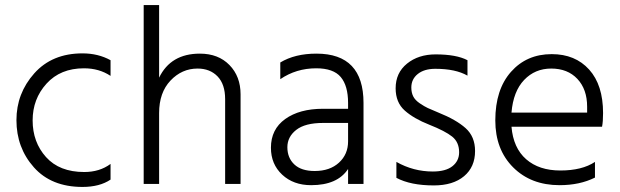

<svg xmlns="http://www.w3.org/2000/svg" viewBox="-20 -727 2452 759"><path d="M417 -17Q374 12 306 12Q183 12 114 -65.5Q45 -143 45 -252Q45 -358 115.5 -437Q186 -516 306 -516Q368 -516 417 -489V-427Q372 -457 312 -457Q219 -457 164 -396.5Q109 -336 109 -251Q109 -165 162 -106Q215 -47 313 -47Q374 -47 417 -79Z M931 0H870V-335Q870 -394 840 -425Q810 -456 761 -456Q699 -456 654 -408.5Q609 -361 609 -280V0H548V-707H609V-420Q655 -515 770 -515Q843 -515 887 -470Q931 -425 931 -354Z M1224 -51Q1284 -51 1320 -84Q1356 -117 1356 -168V-241H1257Q1186 -241 1151 -213.5Q1116 -186 1116 -145Q1116 -103 1143.5 -77Q1171 -51 1224 -51ZM1356 -59Q1314 5 1210 5Q1140 5 1095.5 -36.5Q1051 -78 1051 -143Q1051 -216 1107.5 -256.5Q1164 -297 1257 -297H1356V-320Q1356 -388 1327 -422.5Q1298 -457 1230 -457Q1151 -457 1088 -414V-480Q1146 -515 1231 -515Q1417 -515 1417 -320V0H1356Z M1858 -130Q1858 -67 1814.5 -30.5Q1771 6 1695 6Q1603 6 1547 -24V-87Q1614 -49 1691 -49Q1742 -49 1768.5 -70Q1795 -91 1795 -125Q1795 -165 1767.5 -187Q1740 -209 1677 -234Q1616 -258 1580 -290Q1544 -322 1544 -378Q1544 -439 1589 -475.5Q1634 -512 1702 -512Q1784 -512 1828 -489V-428Q1781 -455 1701 -455Q1657 -455 1631.5 -434.5Q1606 -414 1606 -381Q1606 -361 1613.5 -346Q1621 -331 1639.5 -318.5Q1658 -306 1671 -300Q1684 -294 1713 -282Q1783 -254 1820.5 -220.5Q1858 -187 1858 -130Z M2332 -25Q2272 5 2192 5Q2079 5 2008.5 -65.5Q1938 -136 1938 -251Q1938 -373 2000 -443Q2062 -513 2161 -513Q2254 -513 2309 -452Q2364 -391 2364 -280Q2364 -246 2360 -226H2002Q2009 -142 2060 -97.5Q2111 -53 2195 -53Q2281 -53 2332 -87ZM2159 -456Q2095 -456 2052 -411Q2009 -366 2002 -282H2301V-305Q2301 -374 2262.5 -415Q2224 -456 2159 -456Z"/></svg>

Font: Hind Guntur Light
Style: Regular
Weight: 300
Designer: Manushi Parikh, Hitesh Malaviya
Foundry: Indian Type Foundry
Version: Version 1.002;PS 1.0;hotconv 1.0.86;makeotf.lib2.5.63406; tt